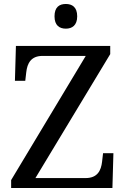

<svg xmlns="http://www.w3.org/2000/svg" viewBox="-20 -945 632 965"><path d="M311 -801C342 -801 368 -817 368 -863C368 -910 342 -925 311 -925C279 -925 254 -910 254 -863C254 -817 279 -801 311 -801ZM36 0H545L550 -175H498L493 -132C488 -88 470 -50 410 -50H158L534 -673V-714H60L55 -539H107L112 -582C117 -626 135 -664 194 -664H411L36 -40Z"/></svg>

Font: Noto Nastaliq Urdu
Style: Regular
Weight: 400
Designer: Monotype Design Team (Patrick Giasson: type design, Kamal Mansour: OpenType code, Glenda Bellarosa). Updated by Simon Co
Foundry: Monotype Imaging Inc., Simon Cozens
Version: Version 3.009